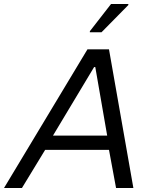

<svg xmlns="http://www.w3.org/2000/svg" viewBox="-45 -933 764 953"><path d="M-25 0 389 -688H496L617 0H531L496 -189H179L64 0ZM218 -260H487L428 -600H422ZM401 -773V-778L506 -913H592V-908L459 -773Z"/></svg>

Font: Saira
Style: Italic
Weight: 400
Italic angle: -12°
Designer: Hector Gatti with collaboration of the Omnibus-Type team
Foundry: Omnibus-Type
Version: Version 1.100; ttfautohint (v1.8.3)